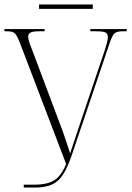

<svg xmlns="http://www.w3.org/2000/svg" viewBox="-20 -845 596 865"><path d="M156 -805V-825H398V-805ZM87 0V-13H138Q189 -13 221.5 -31Q254 -49 278 -106L70 -651Q58 -682 48.5 -693Q39 -704 13 -704H0V-714H181V-704H156Q127 -704 117 -698Q107 -692 107 -680Q107 -671 110.5 -659Q114 -647 120 -633L247 -295Q264 -251 274.5 -219.5Q285 -188 296 -154Q309 -195 325 -241.5Q341 -288 357 -337L451 -616Q456 -632 461 -649Q466 -666 466 -678Q466 -694 454.5 -699Q443 -704 414 -704H387V-714H551V-704H532Q503 -704 493.5 -692.5Q484 -681 472 -645L303 -145Q285 -92 265 -60Q245 -28 215 -14Q185 0 137 0Z"/></svg>

Font: Noto Serif Display Condensed ExtraLight
Style: Regular
Weight: 200
Width: 3
Designer: Monotype Design Team
Foundry: Monotype Imaging Inc.
Version: Version 2.009